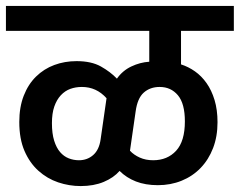

<svg xmlns="http://www.w3.org/2000/svg" viewBox="-30 -656 808 647"><path d="M228 -450Q278 -450 310 -432Q342 -414 364 -391Q383 -418 412.5 -432Q442 -446 473 -448V-552H-10V-636H758V-552H580V-439Q605 -431 627 -415.5Q649 -400 666 -376Q683 -352 693 -319Q703 -286 703 -244Q703 -196 688 -157Q673 -118 646 -90Q619 -62 582 -47Q545 -32 502 -32Q460 -32 428 -44.5Q396 -57 373 -80Q353 -57 319.5 -43Q286 -29 242 -29Q203 -29 166 -41.5Q129 -54 99.5 -80.5Q70 -107 52.5 -147.5Q35 -188 35 -245Q35 -295 50 -333.5Q65 -372 91.5 -398Q118 -424 153 -437Q188 -450 228 -450ZM408 -148Q421 -134 441 -125Q461 -116 486 -116Q534 -116 563.5 -148Q593 -180 593 -247Q593 -307 569.5 -335Q546 -363 508 -363Q476 -363 454.5 -344Q433 -325 427 -280ZM329 -325Q295 -363 246 -363Q225 -363 207 -356.5Q189 -350 175 -335Q161 -320 153 -297Q145 -274 145 -241Q145 -206 152.5 -182Q160 -158 172.5 -143.5Q185 -129 201.5 -122.5Q218 -116 236 -116Q264 -116 284 -133.5Q304 -151 309 -186Z"/></svg>

Font: Mukta SemiBold
Style: Regular
Weight: 600
Designer: Girish Dalvi and Yashodeep Gholap
Foundry: Ek Type
Version: Version 2.538;PS 1.002;hotconv 16.6.51;makeotf.lib2.5.65220;